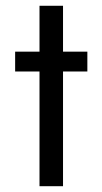

<svg xmlns="http://www.w3.org/2000/svg" viewBox="-20 -642 353 662"><path d="M116.2 -395.5H32.2V-463.9H116.2V-622.1H197.3V-463.9H281.2V-395.5H197.3V0H116.2Z"/></svg>

Font: BF_TEXT
Style: Regular
Weight: 400
Foundry: EA DICE
Version: Version 1.404